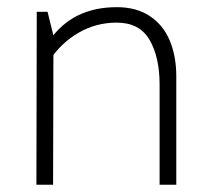

<svg xmlns="http://www.w3.org/2000/svg" viewBox="-20 -508 575 528"><path d="M418.9 -275.4Q418.9 -350.6 391.4 -398.2Q363.8 -445.8 300.8 -445.8Q243.7 -445.8 195.3 -417.5Q147 -389.2 116.7 -342.3V-397.5Q179.7 -488.3 301.3 -488.3Q355 -488.3 391.8 -463.9Q428.7 -439.5 446.8 -396.5Q464.8 -353.5 464.8 -297.9V0H418.9ZM81.1 -475.6H110.8L127 -409.7L126 0H80.1Z"/></svg>

Font: DavidDev Light
Style: Regular
Weight: 300
Designer: David.dev
Foundry: David.dev
Version: Version 1.001;FEAKit 1.0